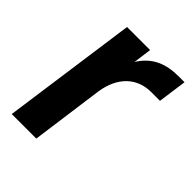

<svg xmlns="http://www.w3.org/2000/svg" viewBox="-164 -640 730 730"><g transform="rotate(45 201.0 -275.0)"><path d="M23 0H155L195 -293C209 -386 265 -434 339 -434H386L402 -550H370C304 -550 250 -530 213 -470L223 -544H99Z"/></g></svg>

Font: Mluvka Bold
Style: Italic
Weight: 700
Italic angle: -8°
Designer: Modified by Jiří Krblich, Original typeface by Gumpita Rahayu
Foundry: Gumpita Rahayu & Jiří Krblich
Version: Version 2.000;Glyphs 3.1.1 (3134)